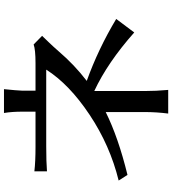

<svg xmlns="http://www.w3.org/2000/svg" viewBox="32 -874 894 999"><g transform="rotate(-90 479.5 -375.0)"><path d="M39.1 -205.1Q221.7 -250 380.9 -356Q540 -461.9 616.2 -582H217.8Q135.7 -582 86.9 -578.1V-643.6Q138.7 -637.7 214.8 -637.7H397.5V-708Q397.5 -759.8 390.6 -801.8H514.6Q507.8 -735.4 506.8 -708V-637.7H649.4Q720.7 -637.7 747.1 -647.5L792 -603.5Q776.4 -586.9 757.3 -567.4Q738.3 -547.9 710.9 -516.6Q641.6 -435.5 557.6 -371.1Q723.6 -311.5 879.9 -217.8L809.6 -124Q653.3 -262.7 504.9 -332V-69.3Q504.9 -9.8 510.7 52.7H387.7Q395.5 -8.8 395.5 -69.3V-272.5Q263.7 -207 68.4 -159.2Z"/></g></svg>

Font: GenEi LateMin P v2
Style: Medium
Weight: 500
Designer: o_tamon (Modified)
Foundry: o_tamon / Adobe Systems Incorporated / FONT 910 / Philipp H. Poll
Version: Version 2.1;Original Version 1.004